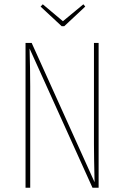

<svg xmlns="http://www.w3.org/2000/svg" viewBox="-20 -883 584 903"><path d="M372.1 -862.8 380.9 -852.1 282.2 -759.8H270L170.9 -852.1L181.2 -862.8L275.9 -783.2ZM443.8 -681.2V0H415L119.1 -654.8Q122.1 -552.2 122.1 -477.1V0H100.1V-681.2H128.9L424.8 -25.9Q421.9 -148.9 421.9 -205.1V-681.2Z"/></svg>

Font: Fira Sans Compressed Thin
Style: Regular
Weight: 100
Width: 1
Designer: Carrois Corporate & Edenspiekermann AG
Foundry: Carrois Corporate GbR & Edenspiekermann AG
Version: Version 4.203;PS 004.203;hotconv 1.0.88;makeotf.lib2.5.64775